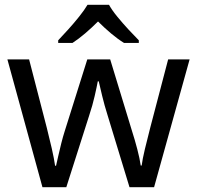

<svg xmlns="http://www.w3.org/2000/svg" viewBox="-20 -786 826 805"><path d="M431 -303Q418 -344 408.5 -383.5Q399 -423 394 -445H390Q386 -423 377 -383.5Q368 -344 354 -302L258 -1H158L11 -537H102L176 -251Q187 -208 197 -164Q207 -120 211 -91H215Q219 -108 224.5 -133Q230 -158 237 -185.5Q244 -213 251 -235L346 -537H442L534 -235Q545 -201 555.5 -161Q566 -121 570 -92H574Q577 -117 587.5 -161Q598 -205 610 -251L685 -537H775L626 -1H523ZM437 -766Q449 -744 471.5 -716.5Q494 -689 518.5 -662.5Q543 -636 562 -617V-606H500Q474 -622 446 -645.5Q418 -669 391 -696Q364 -669 337 -646Q310 -623 284 -606H224V-617Q243 -637 266.5 -663Q290 -689 312 -716.5Q334 -744 347 -766Z"/></svg>

Font: Noto Sans Kharoshthi
Style: Regular
Weight: 400
Designer: Monotype Design Team
Foundry: Monotype Imaging Inc.
Version: Version 2.004; ttfautohint (v1.8.4.7-5d5b)